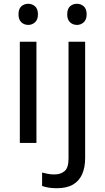

<svg xmlns="http://www.w3.org/2000/svg" viewBox="-20 -757 556 1017"><path d="M173 -536V0H85V-536ZM130 -737Q150 -737 165.5 -723.5Q181 -710 181 -681Q181 -653 165.5 -639Q150 -625 130 -625Q108 -625 93 -639Q78 -653 78 -681Q78 -710 93 -723.5Q108 -737 130 -737ZM280 240Q255 240 236 236.5Q217 233 203 228V157Q218 161 234 164Q250 167 269 167Q301 167 322 149.5Q343 132 343 83V-536H431V80Q431 130 415 166Q399 202 366 221Q333 240 280 240ZM336 -681Q336 -710 351 -723.5Q366 -737 388 -737Q408 -737 423.5 -723.5Q439 -710 439 -681Q439 -653 423.5 -639Q408 -625 388 -625Q366 -625 351 -639Q336 -653 336 -681Z"/></svg>

Font: Noto Sans Tangsa
Style: Regular
Weight: 400
Designer: David Williams
Foundry: Google LLC
Version: Version 1.504